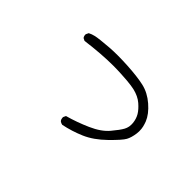

<svg xmlns="http://www.w3.org/2000/svg" viewBox="-66 -892 1132 1132"><g transform="rotate(45 500.0 -325.5)"><path d="M825.7 -339.8Q827.1 -351.6 827.1 -358.4Q827.1 -379.4 823.2 -395.5Q819.3 -411.6 813.5 -426.8Q795.9 -470.7 748 -512.2Q700.2 -553.7 645 -566.2Q589.8 -578.6 502 -583.5Q458 -585.9 420.7 -585.9Q383.3 -585.9 352.5 -583.5Q271.5 -577.1 245.6 -571.3Q224.6 -566.4 207.5 -557.6L199.7 -541.5Q199.2 -539.6 199.2 -538.1Q199.2 -524.4 206.5 -515.6L222.2 -507.8Q348.6 -524.4 444.8 -524.4Q479 -524.4 512.2 -522.5Q545.4 -520.5 564.9 -519Q603 -515.6 627 -510.3Q674.8 -499 704.6 -473.1Q733.9 -447.8 748.5 -423.3Q763.2 -397.9 766.1 -367.2Q766.6 -361.3 766.6 -353.5Q766.6 -345.7 765.1 -336.9Q762.2 -322.3 755.4 -309.6Q742.2 -285.2 706.5 -242.7Q670.4 -199.2 599.6 -168Q528.8 -136.7 458 -117.2L450.7 -101.6Q450.2 -99.1 450.2 -96.4Q450.2 -93.8 451.2 -89.8Q452.1 -81.1 458 -74.2Q467.3 -66.9 479 -64.9Q545.9 -78.6 608.9 -105.7Q671.9 -132.8 732.9 -192.4Q793.9 -252 807.1 -276.4Q820.3 -300.3 825.7 -339.8Z"/></g></svg>

Font: NaikaiFont
Style: Light
Weight: 300
Version: Version 1.89